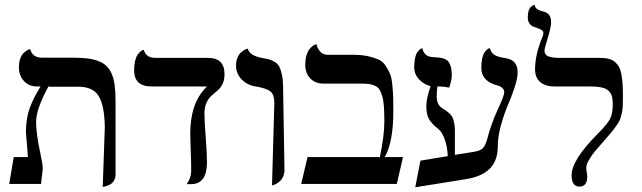

<svg xmlns="http://www.w3.org/2000/svg" viewBox="-20 -772 2719 813"><path d="M415 19 423.8 -232.9Q422.4 -324.7 398.2 -364.7Q374 -404.8 312 -404.8H187V-409.2Q132.8 -311 132.8 -255.9Q132.8 -208 149.9 -127V-127.9Q161.1 -76.7 161.1 -57.1L153.8 6.8H19L38.1 -106.9H98.1Q97.2 -121.1 95.2 -145.8Q93.3 -170.4 91.6 -189.2Q89.8 -208 89.8 -211.9Q89.8 -271 106 -314.9Q122.1 -358.9 151.9 -405.8H137.2Q102.5 -405.8 81.3 -429Q60.1 -452.1 60.1 -486.8Q60.1 -506.3 64.9 -521.5Q69.8 -536.6 76.9 -544.2Q84 -551.8 91.1 -556.6Q98.1 -561.5 103 -562.5L107.9 -564Q117.2 -527.8 158.2 -527.8H284.2Q322.3 -527.8 348.9 -524.7Q375.5 -521.5 397 -513.2Q418.5 -504.9 431.6 -491.9Q444.8 -479 453.6 -458Q462.4 -437 465.8 -409.7Q469.2 -382.3 469.2 -344.2V-33.2Q469.2 -19.5 463.6 -9Q458 1.5 450.2 6.6Q442.4 11.7 434.3 14.6Q426.3 17.6 420.9 18.6Z M845.7 -291Q845.7 -258.3 851.1 -189.9Q856.4 -121.6 856.4 -85Q856.4 7.8 788.6 7.8H770.5Q789.6 -19.5 789.6 -48.8Q789.6 -83 787.6 -134.3Q785.6 -185.5 785.6 -207Q785.6 -337.9 856.4 -405.8H622.6Q547.9 -405.8 547.9 -474.1Q547.9 -496.6 552 -513.9Q556.2 -531.2 562.3 -539.8Q568.4 -548.3 574.5 -553.7Q580.6 -559.1 585 -560.1L588.9 -561Q597.7 -526.9 638.7 -526.9H860.8Q930.7 -526.9 930.7 -458Q930.7 -433.1 921.9 -415.8Q913.1 -398.4 900.6 -388.2Q888.2 -377.9 875.7 -366.9Q863.3 -356 854.5 -337.2Q845.7 -318.4 845.7 -291Z M1131.8 13.2 1141.6 -335.9Q1141.6 -372.1 1124.5 -385.3Q1107.4 -398.4 1063.5 -405.8Q1026.9 -411.1 1003.2 -435.8Q979.5 -460.4 979.5 -494.1Q979.5 -511.7 984.6 -525.6Q989.7 -539.6 997.1 -546.9Q1004.4 -554.2 1012 -558.8Q1019.5 -563.5 1024.9 -564.5L1029.8 -565.9Q1034.7 -536.6 1092.8 -525.9Q1111.3 -522.9 1121.8 -519.8Q1132.3 -516.6 1144.5 -509Q1156.7 -501.5 1162.8 -489.5Q1168.9 -477.5 1173.6 -456.5Q1178.2 -435.5 1178.7 -405.8L1184.6 -50.8Q1184.1 -35.6 1178.5 -23.4Q1172.9 -11.2 1165 -4.6Q1157.2 2 1149.7 6.3Q1142.1 10.7 1137.2 11.7Z M1475.1 -540Q1510.7 -540 1537.4 -534.2Q1564 -528.3 1582.3 -520.3Q1600.6 -512.2 1612.5 -493.9Q1624.5 -475.6 1631.1 -460.7Q1637.7 -445.8 1640.9 -415.5Q1644 -385.3 1644.8 -364Q1645.5 -342.8 1645.5 -301.8Q1645.5 -170.9 1609.4 -106.9H1686.5L1660.2 6.8H1255.4L1282.2 -106.9H1587.4V-101.1Q1607.4 -196.8 1607.4 -255.9Q1607.4 -293.9 1605.7 -319.8Q1604 -345.7 1598.6 -364.3Q1593.3 -382.8 1586.7 -393.1Q1580.1 -403.3 1566.9 -409.2Q1553.7 -415 1540.3 -416.5Q1526.9 -418 1504.4 -418H1350.1Q1314.5 -418 1293.5 -440.2Q1272.5 -462.4 1272.5 -497.1Q1272.5 -519 1277.3 -536.4Q1282.2 -553.7 1289.3 -562.5Q1296.4 -571.3 1303.5 -576.7Q1310.5 -582 1315.4 -583.5L1320.3 -585Q1324.2 -565.9 1336.4 -553Q1348.6 -540 1368.2 -540Z M1906.2 -116.2 1985.8 -128.9Q2006.3 -132.3 2017.1 -138.7Q2027.8 -145 2034.4 -159.7Q2041 -174.3 2045.2 -190.9Q2049.3 -207.5 2060.5 -241Q2071.8 -274.4 2087.9 -309.1Q2115.2 -366.7 2115.2 -381.8Q2115.2 -390.6 2107.9 -398.4Q2100.6 -406.2 2089.8 -409.2Q2018.1 -426.3 2018.1 -484.9Q2018.1 -507.3 2021.7 -524.2Q2025.4 -541 2030.8 -548.8Q2036.1 -556.6 2041.5 -561.5Q2046.9 -566.4 2050.8 -567.4L2054.2 -567.9Q2059.6 -548.8 2073.2 -539.8Q2086.9 -530.8 2120.1 -525.9Q2171.9 -518.6 2171.9 -465.8Q2171.9 -440.4 2158.7 -400.9Q2145.5 -361.3 2129.9 -325.2Q2114.3 -289.1 2101.1 -241.5Q2087.9 -193.8 2087.9 -153.8Q2087.9 -91.8 2054 -57.9Q2020 -23.9 1952.1 -13.2L1738.3 21L1760.3 -91.8L1876 -110.8Q1874.5 -150.4 1863.3 -181.4Q1852.1 -212.4 1837.9 -224.1Q1808.6 -247.1 1796.9 -267.1Q1785.2 -287.1 1785.2 -323.2Q1785.2 -354 1803.2 -407.2Q1773.4 -415 1753.7 -436.8Q1733.9 -458.5 1733.9 -486.8Q1733.9 -508.3 1737.3 -524.7Q1740.7 -541 1745.8 -548.8Q1751 -556.6 1756.1 -561.3Q1761.2 -565.9 1764.6 -566.9L1768.1 -567.9Q1772 -551.3 1781 -542.5Q1790 -533.7 1801.3 -531.7Q1812.5 -529.8 1825.2 -529.3Q1837.9 -528.8 1849.9 -526.6Q1861.8 -524.4 1871.6 -517.8Q1881.3 -511.2 1887.2 -494.6Q1893.1 -478 1893.1 -451.2Q1893.1 -442.4 1889.4 -426Q1885.7 -409.7 1881.8 -400.9Q1859.9 -405.8 1833 -405.8V-412.1Q1829.1 -388.2 1829.1 -363.8Q1829.1 -329.6 1851.1 -314.9Q1865.2 -305.7 1870.8 -301.8Q1876.5 -297.9 1885.3 -289.3Q1894 -280.8 1897.2 -272.5Q1900.4 -264.2 1903.3 -250.7Q1906.2 -237.3 1906.2 -219.2Z M2285.6 -558.1Q2285.6 -539.6 2302.2 -533.2Q2318.8 -526.9 2350.6 -526.9H2520.5Q2542.5 -526.9 2558.3 -522.7Q2574.2 -518.6 2585 -508.8Q2595.7 -499 2602.1 -486.8Q2608.4 -474.6 2611.8 -454.1Q2615.2 -433.6 2616.5 -412.8Q2617.7 -392.1 2617.7 -360.8Q2617.7 -336.4 2616.9 -321Q2616.2 -305.7 2612.3 -289.8Q2608.4 -273.9 2604.7 -264.6Q2601.1 -255.4 2589.8 -239.5Q2578.6 -223.6 2569.1 -212.2Q2559.6 -200.7 2538.6 -176.8Q2511.2 -146 2498 -129.9Q2484.9 -113.8 2473.6 -94.2Q2462.4 -74.7 2462.4 -61Q2462.4 -53.7 2464.6 -42.5Q2466.8 -31.2 2466.8 -24.9Q2466.8 18.1 2433.6 18.1Q2400.4 18.1 2400.4 -29.8Q2400.4 -94.7 2511.7 -206.1Q2551.3 -246.1 2563 -268.1Q2574.7 -290 2574.7 -332Q2574.7 -350.6 2571.5 -362.8Q2568.4 -375 2559.1 -385.5Q2549.8 -396 2530.5 -400.9Q2511.2 -405.8 2481.4 -405.8H2328.6Q2290 -405.8 2267.8 -424.3Q2245.6 -442.9 2245.6 -479Q2245.6 -534.2 2271.5 -603Q2280.8 -621.6 2280.8 -632.8Q2280.8 -640.1 2273.9 -644.8Q2267.1 -649.4 2257.6 -652.3Q2248 -655.3 2238.3 -659.2Q2228.5 -663.1 2221.7 -673.1Q2214.8 -683.1 2214.8 -698.2Q2214.8 -706.5 2215.8 -713.9Q2216.8 -721.2 2218.3 -726.1Q2219.7 -731 2222.2 -735.1Q2224.6 -739.3 2226.6 -741.5Q2228.5 -743.7 2231.7 -745.8Q2234.9 -748 2236.1 -748.8Q2237.3 -749.5 2240.7 -751L2243.7 -752Q2245.1 -740.7 2252.7 -734.9Q2260.3 -729 2270.3 -726.3Q2280.3 -723.6 2290.3 -720Q2300.3 -716.3 2306.9 -706.1Q2313.5 -695.8 2313.5 -678.2Q2313.5 -657.2 2299.6 -611.8Q2285.6 -566.4 2285.6 -558.1Z"/></svg>

Font: Linear Smooth Low Contrast
Style: Regular
Weight: 500
Designer: Philipp H. Poll, Flanker
Foundry: Philipp H. Poll, reworked by Flanker
Version: Version 1.010 | FøM Fix